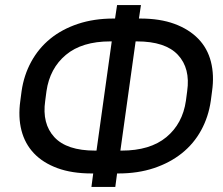

<svg xmlns="http://www.w3.org/2000/svg" viewBox="-20 -728 880 756"><path d="M810 -331Q801 -268 772 -215Q743 -162 696 -124.5Q649 -87 586 -66Q523 -45 446 -45H441L434 8H340L347 -45H341Q263 -45 206 -66Q149 -87 113.5 -124.5Q78 -162 64.5 -214.5Q51 -267 60 -331L65 -369Q74 -432 103 -485Q132 -538 178 -575.5Q224 -613 287 -634Q350 -655 427 -655H433L441 -708H535L527 -655H532Q610 -655 667 -634Q724 -613 760.5 -575.5Q797 -538 810.5 -485Q824 -432 815 -369ZM158 -331Q145 -241 194 -188Q243 -135 354 -135H360L420 -565H414Q303 -565 239.5 -512Q176 -459 163 -369ZM514 -565 454 -135H459Q571 -135 635 -188Q699 -241 712 -331L717 -369Q730 -459 680.5 -512Q631 -565 519 -565Z"/></svg>

Font: Retni Sans Medium
Style: Italic
Weight: 500
Italic angle: -8°
Designer: Vitaly Kuzmin
Foundry: ParaType Ltd.
Version: Version 1.00;June 10, 2019;FontCreator 11.5.0.2425 64-bit; t